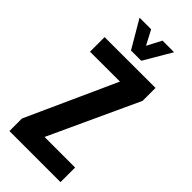

<svg xmlns="http://www.w3.org/2000/svg" viewBox="-248 -816 861 861"><g transform="rotate(45 182.5 -386.0)"><path d="M19.4 0V-79.5L213.1 -507.4L23.4 -507.1V-599.6L346 -600V-518.1L149.6 -92.6H343.4V0ZM149.5 -640.9 72.6 -772.1H146.1L182.2 -703.4L218.1 -772.1H291.6L214.7 -640.9Z"/></g></svg>

Font: Big Shoulders Thin
Style: Regular
Weight: 100
Designer: Patric King
Foundry: XO Type Co
Version: Version 2.002